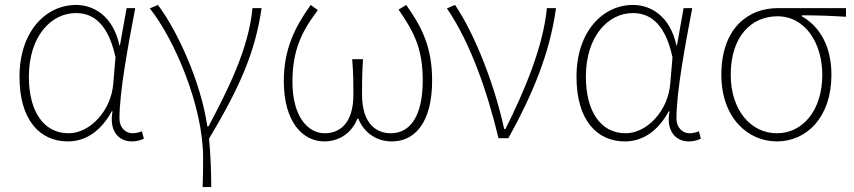

<svg xmlns="http://www.w3.org/2000/svg" viewBox="-20 -560 3461 778"><path d="M255 13C328 13 389 -29 433 -109H436C421 -29 461 13 514 13C537 13 552 7 563 2L555 -28C545 -24 530 -20 517 -20C488 -20 464 -44 464 -79C464 -188 499 -375 528 -527H493L466 -376H464C438 -496 359 -540 288 -540C167 -540 59 -434 59 -249C59 -74 141 13 255 13ZM258 -20C156 -20 97 -110 97 -249C97 -414 188 -507 287 -507C340 -507 414 -485 448 -328L439 -222C431 -112 345 -20 258 -20Z M801 198H836C836 136 833 62 827 2C953 -209 1014 -349 1040 -527H1003C988 -364 905 -199 825 -48H820C795 -224 701 -432 620 -540L587 -526C687 -401 803 -129 803 78C803 125 803 147 801 198Z M1294 13C1351 13 1404 -18 1428 -79H1432C1457 -18 1509 13 1568 13C1660 13 1731 -62 1731 -234C1731 -368 1690 -450 1626 -540L1595 -521C1660 -428 1693 -359 1693 -234C1693 -85 1639 -20 1564 -20C1508 -20 1447 -55 1447 -177C1447 -217 1447 -267 1451 -320H1407C1412 -267 1412 -217 1412 -177C1412 -55 1352 -20 1296 -20C1226 -20 1165 -90 1165 -228C1165 -356 1202 -432 1268 -519L1239 -540C1177 -453 1130 -363 1130 -232C1130 -65 1207 13 1294 13Z M2000 0H2040C2139 -179 2208 -345 2233 -527H2196C2181 -368 2102 -185 2028 -37H2023C1987 -204 1910 -412 1824 -540L1791 -526C1886 -387 1954 -191 2000 0Z M2512 13C2585 13 2646 -29 2690 -109H2693C2678 -29 2718 13 2771 13C2794 13 2809 7 2820 2L2812 -28C2802 -24 2787 -20 2774 -20C2745 -20 2721 -44 2721 -79C2721 -188 2756 -375 2785 -527H2750L2723 -376H2721C2695 -496 2616 -540 2545 -540C2424 -540 2316 -434 2316 -249C2316 -74 2398 13 2512 13ZM2515 -20C2413 -20 2354 -110 2354 -249C2354 -414 2445 -507 2544 -507C2597 -507 2671 -485 2705 -328L2696 -222C2688 -112 2602 -20 2515 -20Z M3128 13C3248 13 3349 -84 3349 -257C3349 -371 3303 -452 3229 -494V-498C3290 -498 3347 -496 3408 -492V-527H3131C3011 -527 2903 -445 2903 -257C2903 -84 3009 13 3128 13ZM3128 -20C3023 -20 2941 -113 2941 -257C2941 -413 3025 -494 3130 -494C3246 -494 3312 -381 3312 -257C3312 -113 3233 -20 3128 -20Z"/></svg>

Font: Source Han Sans JP VF
Style: Regular
Weight: 250
Designer: Ryoko NISHIZUKA 西塚涼子 (kana, bopomofo & ideographs); Paul D. Hunt (Latin, Greek & Cyrillic); Sandoll Communications 산돌커뮤니
Foundry: Adobe
Version: Version 2.004;hotconv 1.0.118;makeotfexe 2.5.65603